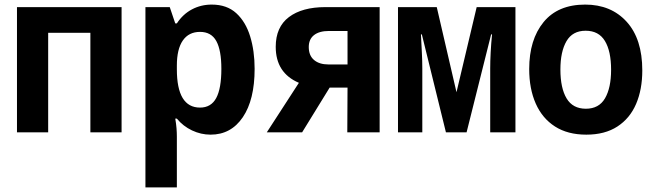

<svg xmlns="http://www.w3.org/2000/svg" viewBox="-20 -577 2855 837"><path d="M54 0V-546H510V0H374V-434H190V0Z M614 240V-546H720L744 -475H751Q777 -515 816.5 -536Q856 -557 903 -557Q969 -557 1010 -519.5Q1051 -482 1070.5 -418.5Q1090 -355 1090 -277Q1090 -142 1038.5 -66Q987 10 898 10Q856 10 817 -8.5Q778 -27 751 -60H744Q748 -37 749.5 -18Q751 1 751 18V240ZM852 -108Q900 -108 922.5 -149.5Q945 -191 945 -277Q945 -358 923 -398Q901 -438 852 -438Q803 -438 777 -400.5Q751 -363 751 -291V-275Q751 -108 852 -108Z M1143 0 1283 -216Q1182 -259 1182 -373Q1182 -459 1239.5 -502.5Q1297 -546 1399 -546H1635V0H1494L1495 -195H1417L1297 0ZM1412 -296H1495V-442H1414Q1372 -442 1349 -424Q1326 -406 1326 -372Q1326 -335 1349 -315.5Q1372 -296 1412 -296Z M1715 0V-546H1884L1970 -175L2058 -546H2227V0H2117V-278Q2117 -310 2119 -348.5Q2121 -387 2125 -427H2121L2014 0H1924L1819 -427H1815Q1817 -387 1819 -349.5Q1821 -312 1821 -278V0Z M2536 10Q2455 10 2399.5 -25.5Q2344 -61 2315.5 -125.5Q2287 -190 2287 -276Q2287 -404 2349.5 -480.5Q2412 -557 2531 -557Q2644 -557 2712 -482Q2780 -407 2780 -270Q2780 -187 2753 -124Q2726 -61 2671.5 -25.5Q2617 10 2536 10ZM2534 -103Q2591 -103 2617.5 -148.5Q2644 -194 2644 -273Q2644 -354 2617 -398.5Q2590 -443 2533 -443Q2476 -443 2449.5 -397.5Q2423 -352 2423 -274Q2423 -193 2450 -148Q2477 -103 2534 -103Z"/></svg>

Font: Noto Sans Mono SemiCondensed
Style: Bold
Weight: 700
Width: 4
Designer: Monotype Design Team
Foundry: Monotype Imaging Inc.
Version: Version 2.014